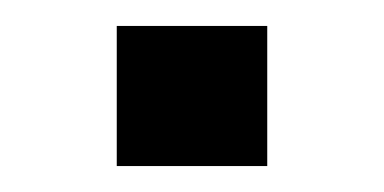

<svg xmlns="http://www.w3.org/2000/svg" viewBox="-20 -128 296 148"><path d="M186 0V-108H70V0Z"/></svg>

Font: Gamestation Text
Style: Bold
Weight: 400
Designer: Jonas Hecksher
Foundry: Jonas Hecksher, Playtypeª, e-types AS
Version: Version 1.003